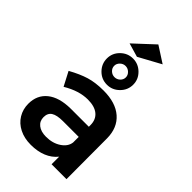

<svg xmlns="http://www.w3.org/2000/svg" viewBox="-288 -1067 1166 1166"><g transform="rotate(45 295.0 -483.5)"><path d="M397 0V-65Q369 -30 325 -12Q281 6 224 6Q168 6 125.5 -15.5Q83 -37 60 -75Q37 -113 37 -160Q37 -235 90 -277.5Q143 -320 240 -321H396V-335Q396 -382 365 -408Q334 -434 275 -434Q199 -434 116 -384L69 -474Q132 -509 183.5 -524.5Q235 -540 304 -540Q408 -540 465.5 -490Q523 -440 524 -350L525 0ZM396 -186V-234H261Q209 -234 184.5 -218.5Q160 -203 160 -168Q160 -134 185.5 -114Q211 -94 255 -94Q311 -94 351 -120.5Q391 -147 396 -186ZM406 -692Q406 -646 372.5 -612.5Q339 -579 293 -579Q246 -579 213 -612.5Q180 -646 180 -692Q180 -738 213.5 -771Q247 -804 293 -804Q339 -804 372.5 -771Q406 -738 406 -692ZM243 -692Q243 -672 258 -658Q273 -644 293 -644Q313 -644 328 -658Q343 -672 343 -692Q343 -711 328 -725.5Q313 -740 293 -740Q273 -740 258 -725.5Q243 -711 243 -692ZM341 -973 445 -906 302 -828 213 -854Z"/></g></svg>

Font: Montserrat Medium
Style: Regular
Weight: 500
Designer: Julieta Ulanovsky
Foundry: Julieta Ulanovsky
Version: Version 6.001